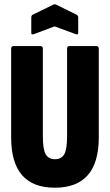

<svg xmlns="http://www.w3.org/2000/svg" viewBox="-20 -870 512 896"><path d="M236 6Q134 6 83 -52.5Q32 -111 32 -229V-642Q32 -655 43 -655H169Q180 -655 180 -642V-233Q180 -172 193.5 -149.5Q207 -127 236 -127Q266 -127 279.5 -149.5Q293 -172 293 -233V-642Q293 -655 303 -655H430Q441 -655 441 -642V-229Q441 -111 389.5 -52.5Q338 6 236 6ZM139 -711Q126 -706 126 -716V-787Q126 -798 132 -801L228 -848Q235 -852 243 -848L338 -801Q345 -798 345 -787V-716Q345 -706 332 -711L235 -747Z"/></svg>

Font: Sofia Sans Extra Condensed Black
Style: Regular
Weight: 900
Designer: Botio Nikoltchev, Ani Petrova
Foundry: lettersoup
Version: Version 4.101